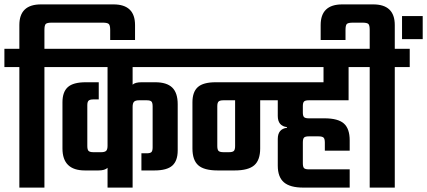

<svg xmlns="http://www.w3.org/2000/svg" viewBox="-40 -853 1942 873"><path d="M476 -833Q574 -833 574 -739V-671H461V-717Q461 -738 454.5 -744Q448 -750 427 -750H195Q174 -750 168 -744Q162 -738 162 -717V-631H230V-548H162V0H48V-548H-20V-631H48V-739Q48 -833 146 -833Z M822 -548H563V-468Q574 -479 604 -479H666Q718 -479 743 -455Q768 -431 768 -379V-169Q768 -122 743.5 -100Q719 -78 662 -78H603V-156H627Q643 -156 648.5 -161.5Q654 -167 654 -183V-369Q654 -386 648.5 -391.5Q643 -397 627 -397H592Q576 -397 569.5 -390.5Q563 -384 563 -367V0H449V-90Q437 -78 408 -78H346Q244 -78 244 -178V-388Q244 -435 268.5 -457Q293 -479 350 -479H409V-401H385Q369 -401 363 -395.5Q357 -390 357 -375V-189Q357 -172 363 -166.5Q369 -161 385 -161H420Q436 -161 442.5 -167Q449 -173 449 -190V-548H190V-631H822Z M1545 -397H1364Q1348 -397 1342.5 -391.5Q1337 -386 1337 -371V-341Q1337 -326 1342.5 -320.5Q1348 -315 1364 -315H1435Q1497 -315 1523.5 -291.5Q1550 -268 1550 -215V-168H1437V-205Q1437 -222 1431 -227.5Q1425 -233 1408 -233H1364Q1348 -233 1342.5 -227.5Q1337 -222 1337 -205V-111Q1337 -94 1342.5 -88.5Q1348 -83 1364 -83H1550V0H1339Q1279 0 1251 -24Q1223 -48 1223 -100V-221Q1223 -267 1265 -272V-275Q1223 -280 1223 -326V-397H1143V-178Q1143 -125 1116 -101.5Q1089 -78 1027 -78H950Q888 -78 861.5 -101.5Q835 -125 835 -178V-388Q835 -435 859.5 -457Q884 -479 941 -479H1431V-548H782V-631H1619V-548H1545ZM1029 -189V-397H976Q960 -397 954 -391.5Q948 -386 948 -370V-189Q948 -172 954 -166.5Q960 -161 977 -161H1001Q1017 -161 1023 -166.5Q1029 -172 1029 -189Z M1788 -780H1882V-675H1788ZM1755 -739V-631H1823V-548H1755V0H1641V-548H1573V-631H1641V-717Q1641 -738 1635 -744Q1629 -750 1608 -750H1565Q1543 -750 1537 -744Q1531 -738 1531 -717V-671H1418V-739Q1418 -833 1516 -833H1657Q1755 -833 1755 -739Z"/></svg>

Font: Teko Medium
Style: Regular
Weight: 500
Designer: Manushi Parikh, Jonny Pinhorn
Foundry: Indian Type Foundry
Version: Version 1.106;PS 1.0;hotconv 1.0.78;makeotf.lib2.5.61930; tt